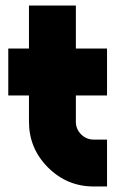

<svg xmlns="http://www.w3.org/2000/svg" viewBox="-20 -676 433 696"><path d="M85 -656V-500H10V-330H85V-235Q85 -138 154 -69Q223 0 320 0H368V-170H320Q293 -170 274 -189Q255 -208 255 -235V-330H368V-500H255V-656Z"/></svg>

Font: Unageo
Style: Black
Weight: 900
Designer: Richard Sepsi
Foundry: Richard Sepsi
Version: Version 2.000